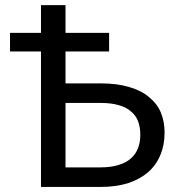

<svg xmlns="http://www.w3.org/2000/svg" viewBox="-20 -737 698 757"><path d="M377 -77.1Q418.9 -77.1 448.2 -86.9Q477.5 -95.7 496.1 -112.3Q515.6 -129.9 524.4 -153.3Q533.2 -176.8 533.2 -205.1Q533.2 -235.4 524.4 -258.8Q515.6 -282.2 496.1 -297.9Q477.5 -314.5 448.2 -322.3Q418.9 -331.1 377.9 -331.1Q331.1 -331.1 238.3 -331.1Q238.3 -267.6 238.3 -77.1Q272.5 -77.1 377 -77.1ZM377.9 -408.2Q443.4 -408.2 490.2 -393.6Q538.1 -379.9 568.4 -353.5Q599.6 -328.1 614.3 -293Q628.9 -256.8 628.9 -214.8Q628.9 -165 612.3 -126Q595.7 -85.9 563.5 -57.6Q531.2 -30.3 484.4 -14.6Q436.5 0 377 0Q298.8 0 141.6 0Q141.6 -133.8 141.6 -534.2Q111.3 -534.2 19.5 -534.2Q19.5 -541 19.5 -561.5Q19.5 -573.2 19.5 -607.4Q49.8 -607.4 141.6 -607.4Q141.6 -634.8 141.6 -716.8Q166 -716.8 238.3 -716.8Q238.3 -689.5 238.3 -607.4Q281.2 -607.4 410.2 -607.4Q410.2 -588.9 410.2 -534.2Q367.2 -534.2 238.3 -534.2Q238.3 -502.9 238.3 -408.2Q272.5 -408.2 377.9 -408.2Z"/></svg>

Font: Lato
Style: Regular
Weight: 400
Designer: Lukasz Dziedzic with Adam Twardoch and Botio Nikoltchev
Version: Version 2.015; 2015-08-06; http://www.latofonts.com/